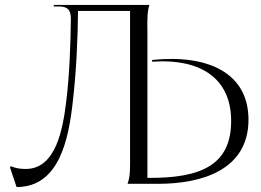

<svg xmlns="http://www.w3.org/2000/svg" viewBox="-20 -742 1053 775"><path d="M495 0H618C798 0 983 -58 983 -259C983 -443 827 -524 594 -500V-493C804 -507 913 -415 913 -254C913 -77 794 -22 575 -24V-612C574 -672 575 -697 583 -722H197V-716H217C252 -716 267 -703 266 -663C265 -571 261 -440 247 -330C234 -225 207 -60 84 -60C61 -60 43 -63 24 -71L20 -67L47 13C219 13 257 -179 274 -333C288 -453 294 -588 295 -698H505V-84C505 -40 503 -24 495 0Z"/></svg>

Font: Sinistre
Style: Regular
Weight: 400
Designer: Jules Durand
Foundry: Collletttivo
Version: Version 69.420;Glyphs 3.2 (3217)